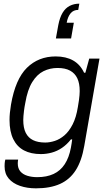

<svg xmlns="http://www.w3.org/2000/svg" viewBox="-20 -846 580 1048"><path d="M176 182Q128 182 89 168.5Q50 155 27.5 128.5Q5 102 5 62Q5 56 5.5 46.5Q6 37 9 25H79Q78 31 77.5 36Q77 41 77 46Q77 73 91 89.5Q105 106 129.5 113.5Q154 121 183 121Q235 121 272.5 103.5Q310 86 333.5 50Q357 14 367 -40Q369 -52 371 -63.5Q373 -75 374 -85H367Q345 -57 318.5 -39Q292 -21 262.5 -13Q233 -5 203 -5Q149 -5 111 -25Q73 -45 52.5 -86.5Q32 -128 32 -191Q32 -210 34 -230.5Q36 -251 40 -275Q64 -414 127 -476Q190 -538 284 -538Q340 -538 379 -516Q418 -494 439 -449H446L467 -526H523L440 -50Q426 32 393.5 83Q361 134 307.5 158Q254 182 176 182ZM227 -68Q252 -68 279.5 -77Q307 -86 332 -107.5Q357 -129 376.5 -167Q396 -205 405 -262Q409 -284 411 -299.5Q413 -315 414 -327Q415 -339 415 -349Q415 -391 402 -418.5Q389 -446 362.5 -460.5Q336 -475 294 -475Q253 -475 217.5 -457.5Q182 -440 156 -398Q130 -356 118 -284Q113 -259 111 -241.5Q109 -224 108 -212.5Q107 -201 107 -191Q107 -148 120.5 -121Q134 -94 160.5 -81Q187 -68 227 -68ZM413 -826 407 -792Q381 -792 365.5 -773.5Q350 -755 344 -722H383L368 -636H285L298 -708Q306 -750 321.5 -776Q337 -802 360.5 -814Q384 -826 413 -826Z"/></svg>

Font: Archivo SemiBold Light
Style: Italic
Weight: 300
Italic angle: -10°
Version: Version 2.001